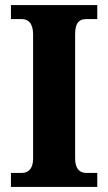

<svg xmlns="http://www.w3.org/2000/svg" viewBox="-20 -734 424 754"><path d="M23 0H362V-55H318C294 -55 275 -70 275 -112V-599C275 -646 292 -659 318 -659H362V-714H23V-659H66C88 -659 110 -646 110 -599V-111C110 -68 88 -55 66 -55H23Z"/></svg>

Font: Noto Serif Armenian SemiCondensed
Style: Bold
Weight: 700
Width: 4
Designer: Monotype Design Team
Foundry: Monotype Imaging Inc.
Version: Version 2.008